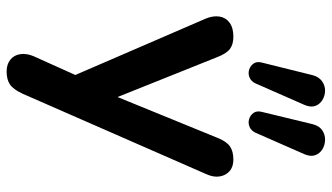

<svg xmlns="http://www.w3.org/2000/svg" viewBox="-231 -583 1002 580"><g transform="rotate(90 270.0 -293.0)"><path d="M196 188Q174 188 160 176.5Q146 165 143.5 146Q141 127 150 106L218 -45V7L36 -414Q27 -436 30 -455Q33 -474 48.5 -485.5Q64 -497 91 -497Q114 -497 128 -486.5Q142 -476 153 -447L288 -110H258L396 -448Q407 -476 422 -486.5Q437 -497 462 -497Q484 -497 497 -485.5Q510 -474 513 -455.5Q516 -437 506 -415L263 140Q250 168 235 178Q220 188 196 188ZM381 -564Q375 -551 363.5 -546Q352 -541 340 -544.5Q328 -548 321 -558Q314 -568 318 -583L355 -736Q360 -756 373 -765Q386 -774 401.5 -774Q417 -774 430 -766.5Q443 -759 448.5 -745Q454 -731 446 -712ZM232 -564Q226 -551 214.5 -546Q203 -541 191 -544.5Q179 -548 172 -558Q165 -568 169 -583L207 -736Q212 -755 225 -764.5Q238 -774 253.5 -774Q269 -774 282 -766Q295 -758 300 -744.5Q305 -731 297 -712Z"/></g></svg>

Font: Nunito ExtraLight
Style: Regular
Weight: 200
Designer: Vernon Adams
Foundry: Vernon Adams
Version: Version 3.602